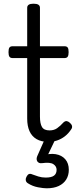

<svg xmlns="http://www.w3.org/2000/svg" viewBox="-20 -750 428 1038"><path d="M242 17Q203 17 177.5 2Q152 -13 139.5 -41Q127 -69 127 -109V-436H49Q36 -436 31 -443.5Q26 -451 26 -468Q26 -486 31 -493Q36 -500 49 -500H127V-708Q127 -719 135.5 -724.5Q144 -730 161 -730Q179 -730 187.5 -724.5Q196 -719 196 -708V-500H328Q341 -500 346 -493Q351 -486 351 -468Q351 -451 346 -443.5Q341 -436 328 -436H196V-120Q196 -82 207 -63.5Q218 -45 248 -45Q272 -45 289 -57Q306 -69 323 -88Q333 -97 342 -95Q351 -93 359 -85Q368 -77 369.5 -68Q371 -59 365 -51Q350 -28 330.5 -13Q311 2 288.5 9.5Q266 17 242 17ZM232 268Q215 268 185.5 262.5Q156 257 131 241Q121 235 119.5 225Q118 215 123 206Q129 194 136.5 191Q144 188 155 193Q168 198 187 204Q206 210 227 210Q258 210 272 199.5Q286 189 286 168Q286 149 268.5 137.5Q251 126 208 132Q198 133 192.5 131Q187 129 182 123Q178 116 178 109.5Q178 103 181 95L227 -9H285L230 106L207 92Q248 78 281 83.5Q314 89 333 111Q352 133 352 168Q352 198 338 220.5Q324 243 297.5 255.5Q271 268 232 268Z"/></svg>

Font: Playwrite US Modern Light
Style: Regular
Weight: 300
Designer: Veronika Burian, José Scaglione
Foundry: TypeTogether
Version: Version 1.003